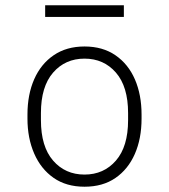

<svg xmlns="http://www.w3.org/2000/svg" viewBox="-20 -697 640 727"><path d="M300 10Q231 10 183 -23.5Q135 -57 109.5 -115.5Q84 -174 84 -248V-263Q84 -339 109.5 -397Q135 -455 183.5 -488Q232 -521 300 -521Q369 -521 417.5 -487.5Q466 -454 491 -396Q516 -338 516 -263V-248Q516 -172 490.5 -114Q465 -56 417 -23Q369 10 300 10ZM300 -36Q373 -36 419 -89Q465 -142 465 -242V-269Q465 -369 419 -422Q373 -475 300 -475Q227 -475 181 -422Q135 -369 135 -269V-242Q135 -142 181 -89Q227 -36 300 -36ZM151 -633V-677H449V-633Z"/></svg>

Font: Chivo Mono Medium Thin
Style: Regular
Weight: 250
Monospace: yes
Version: Version 1.008